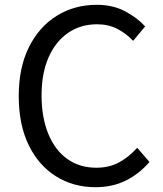

<svg xmlns="http://www.w3.org/2000/svg" viewBox="-20 -766 678 799"><path d="M377 13Q286 13 213.5 -32Q141 -77 99.5 -162Q58 -247 58 -366Q58 -485 100.5 -570Q143 -655 216.5 -700.5Q290 -746 383 -746Q450 -746 501.5 -718.5Q553 -691 584 -656L534 -596Q505 -627 468 -646Q431 -665 384 -665Q315 -665 263 -629Q211 -593 182 -527Q153 -461 153 -369Q153 -277 181 -209Q209 -141 260 -104.5Q311 -68 381 -68Q434 -68 475 -90Q516 -112 551 -151L602 -92Q559 -42 503.5 -14.5Q448 13 377 13Z"/></svg>

Font: Chocolate Classical Sans
Style: Regular
Weight: 400
Designer: 田海東、宇文滿月
Foundry: Moonlit Owen
Version: Version 1.001